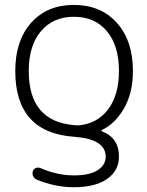

<svg xmlns="http://www.w3.org/2000/svg" viewBox="-20 -576 605 792"><path d="M300.8 -58.6Q379.9 -64.5 425.3 -124Q470.7 -183.6 470.7 -283.2Q470.7 -387.7 420.9 -447.3Q371.1 -506.8 285.2 -506.8Q199.2 -506.8 148.9 -447.3Q98.6 -387.7 98.6 -283.2Q98.6 -74.2 288.1 -59.6Q291 -59.6 294.9 -59.1Q298.8 -58.6 300.8 -58.6ZM528.3 -283.2Q528.3 -190.4 489.3 -125Q452.1 -63.5 400.4 -40Q398.4 -39.1 398.4 -37.1Q398.4 -35.2 400.4 -34.2Q470.7 -7.8 470.7 70.3Q470.7 127.9 421.9 162.1Q373 196.3 285.2 196.3Q207 196.3 131.8 165Q122.1 161.1 117.2 151.4Q112.3 141.6 115.2 130.9Q118.2 121.1 127.4 117.2Q136.7 113.3 146.5 117.2Q215.8 147.5 285.2 147.5Q349.6 147.5 382.8 126Q416 104.5 416 70.3Q416 -2 287.1 -11.7Q43 -28.3 43 -283.2Q43 -408.2 108.4 -481.9Q173.8 -555.7 284.7 -555.7Q395.5 -555.7 461.9 -481.9Q528.3 -408.2 528.3 -283.2Z"/></svg>

Font: irohamaru Light
Style: Regular
Weight: 200
Designer: [Source Han Sans]
Ryoko NISHIZUKA  (kana & ideographs); Paul D. Hunt (Latin, Greek & Cyrillic); Wenlong ZHANG  (bopomofo
Version: Version 1.01